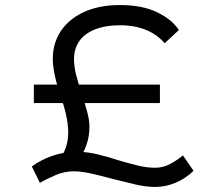

<svg xmlns="http://www.w3.org/2000/svg" viewBox="-20 -725 888 760"><path d="M260 -60 192 -78Q207 -86 220.5 -103Q234 -120 242 -145.5Q250 -171 250 -201Q250 -219 247.5 -237Q245 -255 241 -273Q237 -291 231 -310.5Q225 -330 218 -351Q208 -381 202 -404.5Q196 -428 192.5 -450Q189 -472 189 -492Q189 -555 221.5 -603Q254 -651 313.5 -678Q373 -705 455 -705Q543 -705 602 -676.5Q661 -648 688 -606L632 -554Q609 -580 581 -595.5Q553 -611 522 -618Q491 -625 456 -625Q396 -625 354.5 -608Q313 -591 293 -561Q273 -531 273 -491Q273 -459 282.5 -424Q292 -389 303 -354Q314 -322 324 -286.5Q334 -251 334 -224Q334 -189 324.5 -158.5Q315 -128 298.5 -103.5Q282 -79 260 -60ZM594 15Q559 15 517.5 5.5Q476 -4 433 -15Q396 -25 367.5 -32Q339 -39 316 -43Q293 -47 272 -47Q235 -47 199 -31.5Q163 -16 138 -1L106 -66Q141 -92 186.5 -108Q232 -124 286 -124Q326 -124 367 -114Q408 -104 454 -89Q492 -78 526.5 -69.5Q561 -61 594 -61Q626 -61 654.5 -76.5Q683 -92 704 -110L746 -49Q716 -19 676 -2Q636 15 594 15ZM114 -317V-390H613V-317Z"/></svg>

Font: Lexend Peta Light
Style: Regular
Weight: 300
Version: Version 1.007